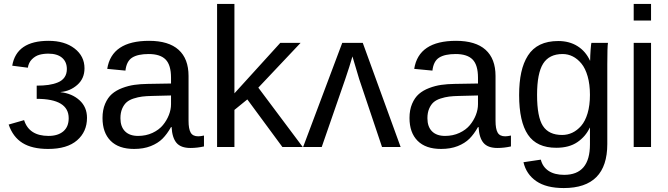

<svg xmlns="http://www.w3.org/2000/svg" viewBox="-20 -745 3386 973"><path d="M224.1 9.8Q142.6 9.8 94 -20.5Q45.4 -50.8 23.9 -113.8L102.1 -136.2Q127.4 -56.2 226.1 -56.2Q273.4 -56.2 300.8 -79.3Q328.1 -102.5 328.1 -146Q328.1 -244.1 166 -244.1V-311Q199.7 -311 225.6 -314.7Q251.5 -318.4 273.4 -327.4Q295.4 -336.4 307.1 -353.5Q318.8 -370.6 318.8 -395Q318.8 -431.6 294.4 -452.4Q270 -473.1 225.1 -473.1Q200.2 -473.1 179.4 -467.3Q158.7 -461.4 141.8 -444.6Q125 -427.7 121.1 -401.9L42 -412.1Q63.5 -538.1 226.1 -538.1Q307.6 -538.1 357.9 -499.3Q408.2 -460.4 408.2 -398.9Q408.2 -346.7 371.6 -314.7Q335 -282.7 287.1 -278.8V-277.8Q344.7 -271.5 382.8 -237.1Q420.9 -202.6 420.9 -147.9Q420.9 -77.6 370.6 -33.9Q320.3 9.8 224.1 9.8Z M659.7 9.8Q581.5 9.8 540.5 -31.5Q499.5 -72.8 499.5 -147Q499.5 -188 512.7 -219Q525.9 -250 547.1 -268.6Q568.4 -287.1 599.1 -298.8Q629.9 -310.5 660.6 -314.9Q691.4 -319.3 728.5 -319.8L846.7 -321.8V-351.1Q846.7 -415.5 819.3 -443.4Q792 -471.2 733.4 -471.2Q678.7 -471.2 649.9 -453.1Q621.1 -435.1 615.7 -387.2L523.4 -396Q545.9 -538.1 735.4 -538.1Q834.5 -538.1 885 -492.7Q935.5 -447.3 935.5 -359.9V-132.8Q935.5 -91.8 946.3 -73Q957 -54.2 984.4 -54.2Q996.1 -54.2 1013.7 -58.1V-2.9Q978.5 4.9 945.3 4.9Q896.5 4.9 874.5 -21Q852.5 -46.9 849.6 -101.1H846.7Q826.7 -65.4 803.5 -42.2Q780.3 -19 743.9 -4.6Q707.5 9.8 659.7 9.8ZM679.7 -56.2Q719.7 -56.2 752.7 -71.5Q785.6 -86.9 805.4 -110.8Q825.2 -134.8 835.9 -162.4Q846.7 -189.9 846.7 -216.8V-261.2L750.5 -258.8Q721.7 -258.3 700.4 -255.6Q679.2 -252.9 657.2 -245.8Q635.3 -238.8 621.6 -226.8Q607.9 -214.8 599.1 -194.3Q590.3 -173.8 590.3 -146Q590.3 -103 613.5 -79.6Q636.7 -56.2 679.7 -56.2Z M1514.2 0H1411.1L1233.4 -241.2L1168 -188V0H1080.1V-725.1H1168V-272L1400.4 -527.8H1503.4L1289.1 -300.8Z M1516.1 0 1714.4 -527.8H1818.4L2010.3 0H1916L1800.3 -344.2Q1790 -376.5 1766.1 -459Q1751.5 -408.2 1730 -345.2L1610.4 0Z M2215.3 9.8Q2137.2 9.8 2096.2 -31.5Q2055.2 -72.8 2055.2 -147Q2055.2 -188 2068.4 -219Q2081.5 -250 2102.8 -268.6Q2124 -287.1 2154.8 -298.8Q2185.5 -310.5 2216.3 -314.9Q2247.1 -319.3 2284.2 -319.8L2402.3 -321.8V-351.1Q2402.3 -415.5 2375 -443.4Q2347.7 -471.2 2289.1 -471.2Q2234.4 -471.2 2205.6 -453.1Q2176.8 -435.1 2171.4 -387.2L2079.1 -396Q2101.6 -538.1 2291 -538.1Q2390.1 -538.1 2440.7 -492.7Q2491.2 -447.3 2491.2 -359.9V-132.8Q2491.2 -91.8 2502 -73Q2512.7 -54.2 2540 -54.2Q2551.8 -54.2 2569.3 -58.1V-2.9Q2534.2 4.9 2501 4.9Q2452.1 4.9 2430.2 -21Q2408.2 -46.9 2405.3 -101.1H2402.3Q2382.3 -65.4 2359.1 -42.2Q2335.9 -19 2299.6 -4.6Q2263.2 9.8 2215.3 9.8ZM2235.4 -56.2Q2275.4 -56.2 2308.3 -71.5Q2341.3 -86.9 2361.1 -110.8Q2380.9 -134.8 2391.6 -162.4Q2402.3 -189.9 2402.3 -216.8V-261.2L2306.2 -258.8Q2277.3 -258.3 2256.1 -255.6Q2234.9 -252.9 2212.9 -245.8Q2190.9 -238.8 2177.2 -226.8Q2163.6 -214.8 2154.8 -194.3Q2146 -173.8 2146 -146Q2146 -103 2169.2 -79.6Q2192.4 -56.2 2235.4 -56.2Z M2836.9 208Q2748.5 208 2697.8 173.1Q2647 138.2 2632.8 77.1L2720.7 64Q2730 101.1 2760.3 121.1Q2790.5 141.1 2838.9 141.1Q2969.7 141.1 2969.7 -13.2V-98.1H2968.8Q2947.8 -53.2 2906 -24.7Q2864.3 3.9 2798.8 3.9Q2700.2 3.9 2655.5 -62.3Q2610.8 -128.4 2610.8 -263.2Q2610.8 -328.6 2621.6 -377.9Q2632.3 -427.2 2655.5 -463.6Q2678.7 -500 2717 -518.6Q2755.4 -537.1 2809.1 -537.1Q2865.2 -537.1 2906.5 -511.2Q2947.8 -485.4 2969.7 -438H2970.7Q2970.7 -460.9 2973.1 -493.2Q2975.6 -525.4 2977.1 -527.8H3061Q3057.6 -508.3 3057.6 -418.9V-15.1Q3057.6 208 2836.9 208ZM2969.7 -264.2Q2969.7 -317.4 2958 -358.2Q2946.3 -398.9 2926.3 -423.1Q2906.2 -447.3 2882.3 -459.2Q2858.4 -471.2 2831.1 -471.2Q2763.2 -471.2 2732.4 -422.4Q2701.7 -373.5 2701.7 -264.2Q2701.7 -152.3 2731.4 -106.7Q2761.2 -61 2828.6 -61Q2856 -61 2880.4 -72.5Q2904.8 -84 2925.3 -107.4Q2945.8 -130.9 2957.8 -171.1Q2969.7 -211.4 2969.7 -264.2Z M3279.3 -641.1H3191.4V-725.1H3279.3ZM3279.3 0H3191.4V-527.8H3279.3Z"/></svg>

Font: Libra Sans Modern
Style: Regular
Weight: 400
Foundry: Stefan Peev, Context Ltd
Version: Version 1.000